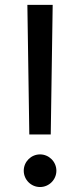

<svg xmlns="http://www.w3.org/2000/svg" viewBox="-20 -747 322 773"><path d="M192.1 -727.3H90.2L98 -205.6H184.3ZM75.6 -59.7C75.6 -23.4 105.1 6 141.3 6C177.2 6 207 -23.4 207 -59.7C207 -95.9 177.2 -125.4 141.3 -125.4C105.1 -125.4 75.6 -95.9 75.6 -59.7Z"/></svg>

Font: GiG Sans Text
Style: Regular
Weight: 400
Designer: Andreas Faust
Version: Version 1.100;FEAKit 1.0